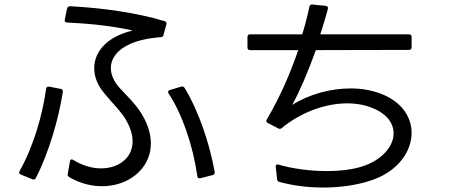

<svg xmlns="http://www.w3.org/2000/svg" viewBox="-20 -819 2015 862"><path d="M284 -38C283 -31 286 -26 292 -23C341 5 391 17 438 17C603 17 730 -133 610 -317C583 -358 552 -386 521 -420C430 -516 479 -636 701 -652C708 -652 713 -656 714 -662L727 -709C729 -717 726 -722 719 -724C602 -760 448 -783 295 -791C288 -791 283 -788 281 -780L271 -732C269 -723 273 -718 281 -718C386 -713 487 -702 576 -682C388 -637 365 -493 451 -397C482 -359 511 -331 534 -299C628 -160 547 -63 434 -63C394 -63 351 -75 309 -101C301 -106 295 -103 294 -94ZM935 -33C942 -35 945 -40 944 -47C919 -186 866 -332 809 -424C805 -430 800 -432 793 -430L743 -415C735 -413 732 -407 737 -399C797 -309 846 -168 866 -28C867 -20 872 -17 880 -19ZM126 -14C133 -12 138 -13 141 -20C200 -134 244 -289 262 -406C263 -414 260 -419 252 -420L201 -430C193 -431 188 -428 187 -420C171 -304 131 -163 68 -51C64 -44 66 -38 74 -35Z M1091 -606C1091 -598 1095 -594 1103 -594H1319C1279 -477 1231 -373 1178 -283C1174 -277 1175 -271 1182 -267C1196 -260 1216 -249 1228 -243C1234 -239 1240 -240 1245 -244C1332 -316 1442 -355 1539 -355C1585 -355 1629 -346 1666 -328C1799 -265 1760 -124 1610 -73C1566 -58 1508 -51 1446 -51C1374 -51 1296 -61 1230 -80C1222 -83 1217 -78 1218 -69C1220 -53 1223 -29 1224 -14C1225 -7 1229 -3 1235 -2C1298 15 1365 23 1431 23C1508 23 1582 12 1643 -8C1856 -76 1896 -307 1705 -392C1660 -412 1608 -422 1554 -422C1464 -422 1368 -396 1292 -348C1326 -410 1364 -499 1398 -594L1816 -595C1824 -595 1828 -599 1828 -607V-653C1828 -661 1824 -665 1816 -665H1418C1430 -703 1444 -747 1452 -779C1454 -787 1450 -792 1442 -793C1425 -794 1399 -797 1382 -799C1375 -799 1370 -796 1369 -789C1362 -754 1350 -707 1337 -665H1103C1095 -665 1091 -661 1091 -653Z"/></svg>

Font: LINE Seed JP_OTF Regular
Style: Regular
Weight: 400
Designer: LY Corporation & Fontrix & Fontworks
Version: Version 1.002